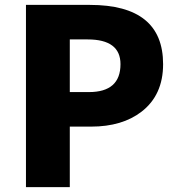

<svg xmlns="http://www.w3.org/2000/svg" viewBox="-20 -764 727 784"><path d="M86 -744H347Q646 -744 646 -502Q646 -376 558 -308Q479 -247 352 -247H265V0H86ZM343 -388Q472 -388 472 -502Q472 -603 338 -603H265V-388Z"/></svg>

Font: KaiGen Gothic SC Heavy
Style: Bold
Weight: 900
Designer: Ryoko NISHIZUKA Ë•øÂ°öÊ∂ºÂ≠ê (kana & ideographs); Paul D. Hunt (Latin, Greek & Cyrillic); Wenlong ZHANG Âº†ÊñáÈæô (bopom
Version: Version 1.001 October 10, 2014